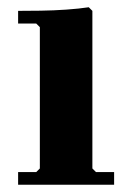

<svg xmlns="http://www.w3.org/2000/svg" viewBox="-20 -510 365 530"><path d="M245 -35H295V0H30V-35H80L90 -45V-435L80 -445H30V-480Q56 -480 92 -480.5Q128 -481 163.5 -483.5Q199 -486 225 -490L235 -480V-45Z"/></svg>

Font: Brygada 1918
Style: Bold
Weight: 700
Designer: Mateusz Machalski | Borys Kosmynka | Przemek Hoffer
Foundry: NIEPODLEGLA 2018
Version: Version 3.006